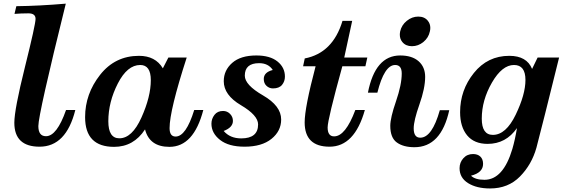

<svg xmlns="http://www.w3.org/2000/svg" viewBox="-20 -810 3170 1073"><path d="M201.2 9.8Q60.1 9.8 60.1 -124Q60.1 -197.8 119.4 -435.5Q178.7 -673.3 178.7 -704.6Q178.7 -735.4 138.7 -735.4Q98.1 -735.4 61 -732.4L71.3 -775.4Q199.7 -776.9 347.7 -789.6Q194.3 -170.9 194.3 -105.5Q194.3 -48.8 236.8 -48.8Q297.9 -48.8 349.1 -195.3H400.9Q349.6 9.8 201.2 9.8Z M1023.4 -488.3Q927.7 -192.9 927.7 -93.8Q927.7 -46.9 961.4 -46.9Q1019.5 -46.9 1065.4 -195.3H1116.2Q1062.5 10.7 926.8 10.7Q815.4 10.7 790.5 -86.9Q727.1 10.7 617.7 10.7Q455.6 10.7 455.6 -155.3Q455.6 -285.2 539.3 -391.6Q623 -498 756.8 -498Q848.6 -498 890.1 -428.2L920.9 -488.3ZM647 -37.1Q718.3 -37.1 770.5 -153.3Q822.8 -269.5 822.8 -362.3Q822.8 -446.8 763.7 -446.8Q691.4 -446.8 638.4 -343.3Q585.4 -239.7 585.4 -132.3Q585.4 -37.1 647 -37.1Z M1346.7 9.8Q1257.8 9.8 1209.7 -28.1Q1161.6 -65.9 1161.6 -118.7Q1161.6 -146 1178.5 -168Q1195.3 -189.9 1226.6 -189.9Q1249.5 -189.9 1265.6 -173.6Q1281.7 -157.2 1281.7 -134.3Q1281.7 -97.7 1230 -78.1Q1265.6 -36.6 1328.1 -36.6Q1422.4 -36.6 1422.4 -114.7Q1422.4 -165.5 1326.4 -222.2Q1230.5 -278.8 1230.5 -356Q1230.5 -417 1277.6 -458.5Q1324.7 -500 1412.6 -500Q1488.8 -500 1530.5 -466.6Q1572.3 -433.1 1572.3 -381.8Q1572.3 -355.5 1556.2 -335.7Q1540 -315.9 1505.4 -315.9Q1484.9 -315.9 1469.5 -330.1Q1454.1 -344.2 1454.1 -368.7Q1454.1 -406.2 1504.4 -418.9Q1479.5 -457 1428.2 -457Q1348.1 -457 1348.1 -387.2Q1348.1 -335.4 1449.7 -276.9Q1551.3 -218.3 1551.3 -142.1Q1551.3 -77.6 1497.1 -33.9Q1442.9 9.8 1346.7 9.8Z M1821.8 9.8Q1682.6 9.8 1682.6 -126Q1682.6 -208.5 1743.7 -439.5H1673.8L1683.1 -483.4Q1840.3 -513.7 1894 -693.4H1948.2L1903.8 -488.3H2032.7L2022 -439.5H1893.1Q1811 -142.1 1811 -97.7Q1811 -47.9 1847.2 -47.9Q1910.6 -47.9 1965.8 -195.3H2019Q1961.4 9.8 1821.8 9.8Z M2225.1 -399.4Q2225.1 -446.8 2188.5 -446.8Q2127.4 -446.8 2088.9 -292H2036.1Q2076.7 -500 2216.3 -500Q2282.7 -500 2319.3 -467.8Q2356 -435.5 2356 -380.4Q2356 -316.9 2324 -226.3Q2292 -135.7 2292 -92.8Q2292 -40.5 2328.6 -40.5Q2394.5 -40.5 2438 -194.3H2490.7Q2445.3 12.7 2295.9 12.7Q2234.4 12.7 2197.8 -13.7Q2161.1 -40 2161.1 -106.9Q2161.1 -151.4 2193.1 -244.1Q2225.1 -336.9 2225.1 -399.4ZM2282.2 -551.8Q2247.6 -551.8 2228.5 -575.2Q2214.4 -592.3 2214.4 -615.7Q2214.4 -624.5 2216.3 -634.3Q2224.1 -669.9 2253.4 -693.6Q2282.7 -717.3 2317.4 -717.3Q2352.5 -717.3 2371.1 -693.8Q2384.8 -676.8 2384.8 -654.3Q2384.8 -644.5 2382.3 -634.3Q2375 -599.1 2346.2 -575.4Q2317.4 -551.8 2282.2 -551.8Z M2718.8 243.2Q2643.6 243.2 2595.9 213.4Q2548.3 183.6 2548.3 129.9Q2548.3 98.1 2569.3 74.5Q2590.3 50.8 2623.5 50.8Q2649.4 50.8 2664.6 65.2Q2679.7 79.6 2679.7 106Q2679.7 154.8 2612.3 171.9Q2635.3 194.8 2687.5 194.8Q2792 194.8 2843.3 22.5Q2858.4 -29.3 2869.1 -94.2Q2807.6 -5.9 2705.1 -5.9Q2629.9 -5.9 2590.6 -53.5Q2551.3 -101.1 2551.3 -183.1Q2551.3 -306.2 2628.2 -402.1Q2705.1 -498 2826.2 -498Q2923.8 -498 2953.6 -424.8L2984.4 -488.3H3104.5Q3011.2 -110.8 2978 15.1Q2951.7 109.4 2886 176.3Q2820.3 243.2 2718.8 243.2ZM2734.4 -56.2Q2807.6 -56.2 2862.1 -169.2Q2916.5 -282.2 2916.5 -363.3Q2916.5 -446.8 2852.5 -446.8Q2786.1 -446.8 2729.2 -348.4Q2672.4 -250 2672.4 -147Q2672.4 -56.2 2734.4 -56.2Z"/></svg>

Font: Munson
Style: Bold Italic
Weight: 700
Italic angle: -12°
Designer: Paul James MIller
Foundry: High-Logic / Made with FontCreator
Version: Version 2.10;May 5, 2019;FontCreator 11.5.0.2430 64-bit